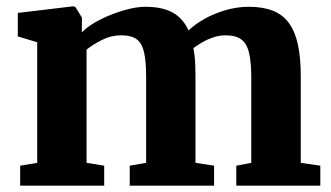

<svg xmlns="http://www.w3.org/2000/svg" viewBox="-20 -589 1050 609"><path d="M44 0V-63.5L98 -72.5V-455L36.5 -473.5V-548L212 -569L219 -567L240 -533L239.5 -486.5Q262 -509 298.5 -527.2Q335 -545.5 373.5 -556.5Q412 -567.5 440.5 -567.5Q495 -567.5 528 -549Q561 -530.5 578 -492.5Q599.5 -513 630.2 -530Q661 -547 697 -557.2Q733 -567.5 769 -567.5Q814 -567.5 845.5 -555Q877 -542.5 896.5 -515.8Q916 -489 925 -447.2Q934 -405.5 934 -347.5V-72.5L996 -63.5V0H729.5V-63.5L777 -72.5V-343Q777 -391.5 770 -421.2Q763 -451 745.2 -464Q727.5 -477 695 -477Q676.5 -477 657.5 -470.8Q638.5 -464.5 622 -455Q605.5 -445.5 593.5 -436.5Q596 -423.5 597.5 -409Q599 -394.5 599.5 -379Q600 -363.5 600 -346.5V-72.5L659 -63.5V0H391.5V-63.5L443.5 -72.5V-346.5Q443.5 -394 437 -422.8Q430.5 -451.5 413.8 -464.2Q397 -477 364.5 -477Q332.5 -477 303.2 -462.2Q274 -447.5 254.5 -431.5V-72.5L310.5 -63.5V0Z"/></svg>

Font: Merriweather ExtraBold
Style: Regular
Weight: 800
Version: Version 2.100